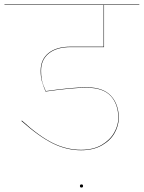

<svg xmlns="http://www.w3.org/2000/svg" viewBox="-30 -700 644 860"><path d="M154 -383Q154 -344 164 -319Q174 -294 175 -292Q294 -309 358 -309Q432 -309 467 -271Q502 -233 502 -171Q502 -138 483.5 -104.5Q465 -71 426.5 -49Q388 -27 333 -27Q269 -27 207.5 -57Q146 -87 66 -158L68 -160Q146 -89 207.5 -59Q269 -29 333 -29Q388 -29 425.5 -51Q463 -73 481.5 -106Q500 -139 500 -171Q500 -233 466 -270Q432 -307 358 -307Q293 -307 174 -290Q165 -312 158.5 -333Q152 -354 152 -383Q152 -434 187.5 -462.5Q223 -491 287 -491H434V-678H-10V-680H594V-678H436V-489H287Q224 -489 189 -461Q154 -433 154 -383ZM328 133Q328 126 335 126Q342 126 342 133Q342 140 335 140Q328 140 328 133Z"/></svg>

Font: FiraGO Two
Style: Regular
Weight: 100
Designer: bBox Type
Foundry: bBox Type GmbH
Version: Version 1.001